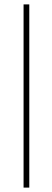

<svg xmlns="http://www.w3.org/2000/svg" viewBox="-20 -731 238 883"><path d="M114.7 -710.9C114.7 -710.9 88.4 -710.9 88.4 -710.9C88.4 -710.9 88.4 131.8 88.4 131.8C88.4 131.8 114.7 131.8 114.7 131.8C114.7 131.8 114.7 -710.9 114.7 -710.9Z"/></svg>

Font: WOX
Style: Regular
Weight: 500
Designer: Google
Foundry: ""
Version: ""